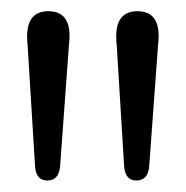

<svg xmlns="http://www.w3.org/2000/svg" viewBox="-20 -792 323 334"><path d="M217.5 -478Q198 -478 196 -502L183 -714Q176.5 -772.5 219 -772.5Q262 -772.5 255 -714.5L239.5 -502Q237 -478 217.5 -478ZM62.5 -478Q43 -478 41 -502L28 -714Q21.5 -772.5 64 -772.5Q107 -772.5 100 -714.5L84.5 -502Q82 -478 62.5 -478Z"/></svg>

Font: Fraunces 9pt SuperSoft Light
Style: Regular
Weight: 300
Version: Version 1.000;[b76b70a41]